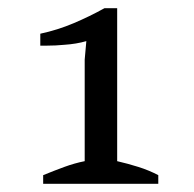

<svg xmlns="http://www.w3.org/2000/svg" viewBox="-20 -833 471 467"><path d="M365 -386H85V-407Q112 -418 136.5 -427Q161 -436 186 -441V-688L190 -733Q166 -726 136 -724Q115 -722 95 -722Q87 -722 78 -722V-751Q120 -760 159 -776.5Q198 -793 234 -813H265V-441Q291 -435 316.5 -427Q342 -419 365 -407Z"/></svg>

Font: PTSerif
Style: Regular
Weight: 400
Designer: A.Korolkova, O.Umpeleva, V.Yefimov
Foundry: ParaType Ltd
Version: Version 1.000W OFL; ttfautohint (v1.2) -l 8 -r 50 -G 200 -x 